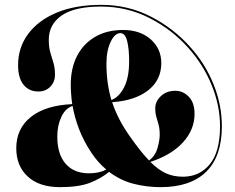

<svg xmlns="http://www.w3.org/2000/svg" viewBox="-20 -760 967 791"><path d="M642 11Q583.5 11 529.5 -3Q475.5 -17 429.5 -52Q396.5 -25 350.8 -7Q305 11 227.5 11Q141.5 11 94.2 -32.8Q47 -76.5 47 -149.5Q47 -230 107 -278Q167 -326 277.5 -331Q274.5 -352.5 273 -372.8Q271.5 -393 271.5 -412Q271.5 -478.5 297.2 -529Q323 -579.5 371.5 -608Q420 -636.5 487.5 -636.5Q557 -636.5 600.8 -598Q644.5 -559.5 644.5 -500Q644.5 -430.5 590.5 -388Q536.5 -345.5 442 -339Q454.5 -301.5 473 -266.2Q491.5 -231 516.5 -196Q538.5 -165 557.5 -141Q576.5 -117 594 -99Q620 -118 629 -150.5Q638 -183 638 -204.5Q638 -229.5 633.2 -246.8Q628.5 -264 624 -279.2Q619.5 -294.5 619.5 -313.5Q619.5 -342 642.8 -364Q666 -386 702 -386Q734 -386 757.8 -361.5Q781.5 -337 781.5 -291Q781.5 -226.5 734.5 -174.2Q687.5 -122 599.5 -93Q632.5 -60 663.8 -46Q695 -32 733.5 -32Q802 -32 844.2 -83.2Q886.5 -134.5 886.5 -240Q886.5 -324.5 852.2 -408.8Q818 -493 756.5 -562Q689 -638 596.2 -685.5Q503.5 -733 395.5 -733Q288 -733 234.5 -696.5Q181 -660 181 -596Q181 -565 187.5 -543.2Q194 -521.5 200.2 -500.8Q206.5 -480 206.5 -452.5Q206.5 -422.5 187.2 -402.8Q168 -383 138.5 -383Q99.5 -383 77 -410.8Q54.5 -438.5 54.5 -492Q54.5 -563.5 95.5 -619.5Q136.5 -675.5 213.2 -707.8Q290 -740 398 -740Q507 -740 601.2 -691.8Q695.5 -643.5 764.5 -565.5Q826 -497 860 -412.2Q894 -327.5 894 -240Q894 -115.5 829.2 -52.2Q764.5 11 642 11ZM418.5 -497.5Q418.5 -416.5 439 -348Q470.5 -360 491.2 -400.2Q512 -440.5 512 -508Q512 -558.5 503.8 -591Q495.5 -623.5 476 -623.5Q453 -623.5 435.8 -587.5Q418.5 -551.5 418.5 -497.5ZM216 -198Q216 -125 250.2 -85.5Q284.5 -46 346.5 -46Q368.5 -46 386.2 -50Q404 -54 418 -61.5Q384 -89.5 357 -130Q324 -179.5 305.5 -228.5Q287 -277.5 279 -323.5Q250 -314.5 233 -279Q216 -243.5 216 -198Z"/></svg>

Font: Fraunces 144pt S000
Style: Bold
Weight: 700
Version: Version 1.000; ttfautohint (v1.8.3)